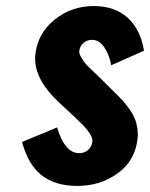

<svg xmlns="http://www.w3.org/2000/svg" viewBox="-20 -608 498 638"><path d="M237.3 9.8Q163.6 9.8 118.7 -25.4Q73.7 -60.5 53.2 -136.2L169.9 -184.6Q181.6 -143.1 201.2 -120.1Q219.2 -99.1 242.7 -99.1Q244.6 -99.1 246.6 -99.1Q262.7 -100.1 274.4 -111.3Q286.1 -122.6 287.1 -139.6Q287.6 -149.9 278.1 -164.6Q268.6 -179.2 256.8 -191.2Q245.1 -203.1 227.1 -220.2Q223.1 -223.6 221.2 -225.6L177.2 -266.6Q96.7 -340.8 96.7 -413.1Q96.7 -420.9 97.7 -428.7Q106 -498.5 162.1 -543.2Q218.3 -587.9 291 -587.9Q361.3 -587.9 404.1 -549.1Q446.8 -510.3 458.5 -439.5L349.6 -391.1Q343.8 -424.3 327.6 -449.2Q311.5 -474.1 288.1 -475.6Q287.1 -475.6 286.6 -475.6Q269.5 -475.6 257.8 -465.8Q246.1 -455.6 243.7 -440.9Q241.7 -430.2 251 -415Q260.3 -399.9 270.5 -389.4Q280.8 -378.9 301.8 -359.4Q304.2 -356.9 305.9 -355.2Q307.6 -353.5 309.6 -352.1L352.1 -309.6Q374 -288.6 386 -275.6Q397.9 -262.7 413.1 -241.2Q427.7 -219.7 433.6 -196.3Q437.5 -180.2 438 -162.6Q438 -154.8 437 -147Q429.2 -74.2 371.3 -32.2Q313.5 9.8 237.3 9.8Z"/></svg>

Font: Oswald
Style: Bold
Weight: 700
Designer: Vernon Adams
Foundry: Vernon Adams
Version: 3.0; ttfautohint (v0.94.23-7a4d-dirty) -l 8 -r 50 -G 200 -x 